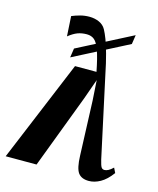

<svg xmlns="http://www.w3.org/2000/svg" viewBox="-135 -845 769 937"><g transform="rotate(15 250.0 -376.5)"><path d="M403.5 11.5Q366 11.5 349.5 -11.2Q333 -34 331 -97L320.5 -372L314 -474L278 -372.5L137 0H-19L194 -512.5H302.5Q289 -581.5 276.2 -616.8Q263.5 -652 248.2 -664.8Q233 -677.5 210 -677.5Q184.5 -677.5 163.8 -669.8Q143 -662 118.5 -642.5L112.5 -743.5Q131.5 -751.5 153.8 -757.5Q176 -763.5 200.5 -763.5Q227 -763.5 249.5 -753.5Q272 -743.5 283.5 -722.5Q293 -705 303 -678.8Q313 -652.5 324.5 -611Q336 -569.5 349 -505L435.5 -105Q442.5 -75.5 448 -67.8Q453.5 -60 463.5 -60Q472 -60 482.5 -65.2Q493 -70.5 506.5 -83.5L518.5 -59Q490.5 -21 461.2 -4.8Q432 11.5 403.5 11.5ZM160 -547.5 167 -594 441 -735 434 -688.5Z"/></g></svg>

Font: Merriweather 120pt ExtraBold
Style: Italic
Weight: 800
Italic angle: -7.8°
Version: Version 2.101